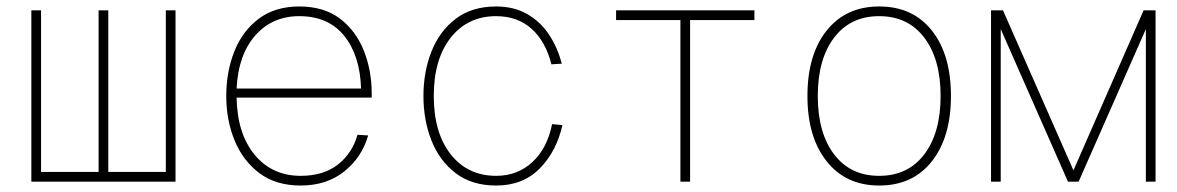

<svg xmlns="http://www.w3.org/2000/svg" viewBox="-20 -562 3640 594"><path d="M77 0V-530H107V-30H285V-530H315V-30H493V-530H523V0Z M910 12Q834 12 783 -26Q732 -64 706 -127Q680 -190 680 -265Q680 -340 705 -403Q730 -466 780.5 -504Q831 -542 906 -542Q982 -542 1031.5 -504.5Q1081 -467 1105.5 -405.5Q1130 -344 1130 -272V-260H712Q714 -148 768 -83Q822 -18 910 -18Q981 -18 1025.5 -53Q1070 -88 1086 -145L1119 -143Q1100 -76 1045.5 -32Q991 12 910 12ZM712 -288H1097Q1094 -390 1045 -451Q996 -512 906 -512Q822 -512 769.5 -452Q717 -392 712 -288Z M1515 12Q1440 12 1390 -26Q1340 -64 1315 -127Q1290 -190 1290 -265Q1290 -340 1315 -403Q1340 -466 1390 -504Q1440 -542 1515 -542Q1570 -542 1611 -518.5Q1652 -495 1678.5 -455Q1705 -415 1718 -365L1686 -363Q1668 -434 1624.5 -473Q1581 -512 1515 -512Q1427 -512 1374.5 -445.5Q1322 -379 1322 -265Q1322 -151 1374.5 -84.5Q1427 -18 1515 -18Q1581 -18 1627 -60.5Q1673 -103 1688 -178L1720 -175Q1702 -94 1650 -41Q1598 12 1515 12Z M2085 0V-500H1886V-530H2314V-500H2115V0Z M2700 12Q2597 12 2537.5 -63Q2478 -138 2478 -265Q2478 -393 2537.5 -467.5Q2597 -542 2700 -542Q2804 -542 2863 -467.5Q2922 -393 2922 -265Q2922 -138 2863 -63Q2804 12 2700 12ZM2700 -18Q2789 -18 2839.5 -84.5Q2890 -151 2890 -265Q2890 -379 2839.5 -445.5Q2789 -512 2700 -512Q2611 -512 2560.5 -445.5Q2510 -379 2510 -265Q2510 -151 2560.5 -84.5Q2611 -18 2700 -18Z M3046 0V-530H3083L3301 -35L3518 -530H3555V0H3525V-472L3317 0H3284L3076 -472V0Z"/></svg>

Font: Geist Mono Thin
Style: Regular
Weight: 100
Monospace: yes
Designer: Basement.studio, Andrés Briganti, Mateo Zaragoza
Foundry: Basement.studio, Vercel, Andrés Briganti, Guido Ferreyra, Mateo Zaragoza
Version: Version 1.500; ttfautohint (v1.8.4.7-5d5b)